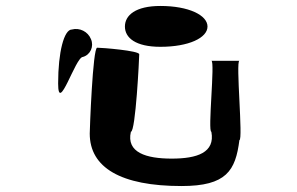

<svg xmlns="http://www.w3.org/2000/svg" viewBox="-20 -932 996 644"><path d="M175 -652C175 -546 233 -741 258 -741C283 -748 296 -776 285 -801C275 -826 247 -840 221 -833C195 -833 175 -758 175 -652ZM281 -484C281 -370 385 -308 589 -308C740 -308 770 -360 783 -462C796 -462 770 -728 783 -728H689C702 -728 676 -490 689 -490C702 -420 641 -400 556 -400C471 -400 403 -420 419 -490C435 -490 447 -738 447 -750C447 -762 322 -772 306 -772C291 -772 281 -496 281 -484ZM399 -843C399 -805 435 -775 518 -775C613 -775 676 -805 676 -843C676 -881 613 -912 518 -912C435 -912 399 -881 399 -843Z"/></svg>

Font: Ampere
Style: SCUltExt
Weight: 400
Version: Version 1